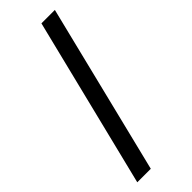

<svg xmlns="http://www.w3.org/2000/svg" viewBox="-308 -813 1021 1021"><g transform="rotate(-45 203.0 -302.0)"><path d="M371.9 -781 135.4 177H33.7L270.9 -781Z"/></g></svg>

Font: Merriweather 7pt Light
Style: Regular
Weight: 300
Designer: Eben Sorkin
Foundry: Eben Sorkin
Version: Version 2.200;gftools[0.9.31]